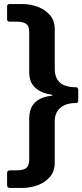

<svg xmlns="http://www.w3.org/2000/svg" viewBox="-20 -762 406 947"><path d="M250 -619.2V-423.3Q250 -378.3 275.2 -355Q300.3 -331.8 356.3 -331.5Q366 -331.5 366 -315.5V-270Q366 -254 356.3 -254Q319.3 -254 295.8 -242.2Q272.2 -230.3 261.1 -210.3Q250 -190.3 250 -166.3V41.6Q250 82.3 226.6 110.1Q203.1 137.9 166.1 151.4Q129 165 88.3 165H30.1Q15 165 15 149.9V91.8Q15 78.1 30.1 78.1H59.8Q97.8 78.1 111 65.3Q124.1 52.5 124.1 24.5V-179.8Q125.5 -221.8 142.4 -244.6Q159.4 -267.4 184.1 -277.3Q208.8 -287.3 232.4 -289.3Q239.4 -290.3 238.9 -292.4Q238.4 -294.6 232.4 -295.6Q208.5 -298.6 183.8 -309.5Q159.1 -320.4 142.3 -342.2Q125.5 -364 124.1 -399.8V-602.1Q124.1 -616.8 120.5 -628.7Q116.8 -640.6 103.2 -647.8Q89.5 -655.1 60.1 -655.1H27.7Q15 -655.1 15 -666.8V-731.3Q15 -742 27.7 -742H90.7Q129.9 -742 166.3 -728.4Q202.8 -714.7 226.4 -687.5Q250 -660.2 250 -619.2Z"/></svg>

Font: Libre Franklin Thin
Style: Regular
Weight: 100
Designer: Pablo Impallari, Rodrigo Fuenzalida, Nhung Nguyen
Foundry: Impallari Type
Version: Version 3.000